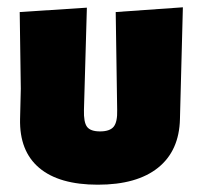

<svg xmlns="http://www.w3.org/2000/svg" viewBox="-20 -495 552 526"><path d="M248 11Q142 11 87.5 -35Q33 -81 35 -169L37 -252L34 -462L218 -474L210 -194Q209 -160 218.5 -147.5Q228 -135 254 -135Q281 -135 291.5 -148Q302 -161 301 -194L297 -462L481 -475L473 -169Q471 -82 413 -35.5Q355 11 248 11Z"/></svg>

Font: Alegreya Sans Black
Style: Regular
Weight: 900
Designer: Juan Pablo del Peral
Foundry: Huerta Tipografica
Version: Version 2.007